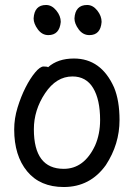

<svg xmlns="http://www.w3.org/2000/svg" viewBox="-20 -727 540 771"><path d="M236 24Q141 24 89 -39Q37 -102 37 -207Q37 -251 50.5 -295Q64 -339 82.5 -375.5Q101 -412 121 -436Q141 -460 155 -460Q171 -460 173 -457Q212 -492 277 -492Q386 -492 438 -376Q460 -323 460 -245Q460 -148 405 -64Q342 24 236 24ZM236 -49Q318 -49 362 -143Q382 -189 382 -245Q382 -327 354 -373.5Q326 -420 271 -420Q206 -420 161 -352.5Q116 -285 116 -208Q116 -49 236 -49ZM174 -586Q149 -586 132 -609Q115 -632 115 -653Q118 -707 165 -707Q188 -707 206 -685Q224 -663 224 -639Q219 -586 174 -586ZM339 -586Q313 -586 296 -609Q279 -632 279 -653Q282 -707 330 -707Q353 -707 370.5 -685Q388 -663 388 -639Q384 -586 339 -586Z"/></svg>

Font: LXGW WenKai Mono Medium
Style: Regular
Weight: 500
Monospace: yes
Designer: LXGW / Fontworks Inc.
Foundry: LXGW / Fontworks Inc.
Version: Version 1.520; June 14, 2025